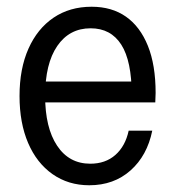

<svg xmlns="http://www.w3.org/2000/svg" viewBox="-20 -540 520 570"><path d="M245 10Q183 10 136 -23Q89 -56 63.5 -115.5Q38 -175 38 -255Q38 -336 64.5 -395.5Q91 -455 139 -487.5Q187 -520 252 -520Q312 -520 354 -490.5Q396 -461 419 -404Q442 -347 442 -264Q442 -257 441.5 -250.5Q441 -244 441 -236H90V-298H398L371 -259Q371 -359 340 -407.5Q309 -456 249 -456Q186 -456 150 -403.5Q114 -351 114 -255Q114 -161 149.5 -107.5Q185 -54 248 -54Q293 -54 322.5 -80Q352 -106 362 -152H432Q417 -78 367.5 -34Q318 10 245 10Z"/></svg>

Font: Instrument Sans SemiCondensed
Style: Regular
Weight: 400
Width: 4
Designer: Rodrigo Fuenzalida
Foundry: fragTYPE
Version: Version 1.000;gftools[0.9.28]